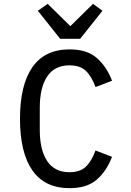

<svg xmlns="http://www.w3.org/2000/svg" viewBox="-20 -967 680 999"><path d="M84 -349Q84 -525 148.5 -617.5Q213 -710 342 -710Q432 -710 483 -666Q534 -622 563 -547L477 -514Q457 -569 427 -598Q397 -627 341 -627Q264 -627 225.5 -569Q187 -511 187 -407V-291Q187 -187 225.5 -129Q264 -71 341 -71Q397 -71 427 -100Q457 -129 477 -184L563 -151Q534 -76 483 -32Q432 12 342 12Q213 12 148.5 -80.5Q84 -173 84 -349ZM293 -765 177 -911 228 -947 346 -831 464 -947 513 -911 397 -765Z"/></svg>

Font: Writer
Style: Regular
Weight: 400
Monospace: yes
Designer: Mike Abbink, Paul van der Laan, Pieter van Rosmalen
Foundry: Bold Monday
Version: Version 2.001 2020